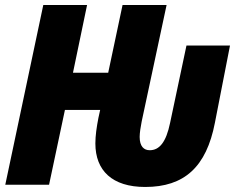

<svg xmlns="http://www.w3.org/2000/svg" viewBox="-20 -734 934 763"><path d="M557 9C712 9 800 -70 834 -246L894 -553H721L656 -246C640 -168 613 -137 575 -137C552 -137 535 -152 535 -190C535 -206 539 -231 543 -251L642 -714H467L410 -445H270L326 -714H152L1 0H175L238 -297H378L371 -265C364 -229 359 -195 359 -164C359 -56 426 9 557 9Z"/></svg>

Font: Noto Sans Condensed Black
Style: Italic
Weight: 900
Width: 3
Italic angle: -12°
Designer: Monotype Design Team
Foundry: Monotype Imaging Inc.
Version: Version 2.013